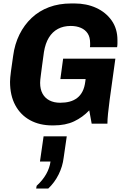

<svg xmlns="http://www.w3.org/2000/svg" viewBox="-20 -715 733 1110"><path d="M282 10Q209 10 154 -20Q99 -50 68.5 -106.5Q38 -163 38 -242Q38 -262 43.5 -304Q49 -346 56 -392Q65 -460 92.5 -515.5Q120 -571 163 -611.5Q206 -652 263.5 -673.5Q321 -695 392 -695H411Q480 -695 536 -669.5Q592 -644 625.5 -596.5Q659 -549 659 -483Q659 -473 659 -463.5Q659 -454 657 -442H500Q501 -447 501 -452.5Q501 -458 501 -466Q501 -500 487 -521.5Q473 -543 447.5 -554Q422 -565 389 -565Q347 -565 315 -548Q283 -531 262.5 -497.5Q242 -464 234 -414Q227 -365 223 -333.5Q219 -302 216.5 -283.5Q214 -265 213 -254.5Q212 -244 212 -236Q212 -199 226 -173.5Q240 -148 266 -134.5Q292 -121 328 -121Q358 -121 382.5 -127.5Q407 -134 426 -148.5Q445 -163 457 -186.5Q469 -210 473 -243L475 -258H329L345 -376H647L614 -138Q608 -92 604.5 -58Q601 -24 601 0H510L496 -77Q458 -37 408.5 -13.5Q359 10 290 10ZM189 375 192 359Q227 327 247 291.5Q267 256 272 219H211L232 73H366L348 197Q342 247 319 293.5Q296 340 259 375Z"/></svg>

Font: Chivo Medium
Style: Bold Italic
Weight: 700
Italic angle: -8.05°
Version: Version 2.002